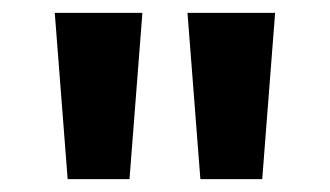

<svg xmlns="http://www.w3.org/2000/svg" viewBox="-20 -734 512 298"><path d="M201 -714H65L85 -456H181ZM407 -714H271L291 -456H387Z"/></svg>

Font: Noto Kufi Arabic
Style: Bold
Weight: 700
Designer: Monotype Design Team, David Williams, Khaled Hosny
Foundry: Google LLC
Version: Version 2.109